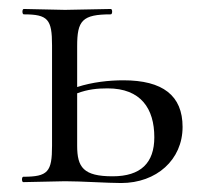

<svg xmlns="http://www.w3.org/2000/svg" viewBox="-20 -406 450 428"><path d="M152 -81V-198C176 -207 197 -209 220 -209C294 -209 324 -164 324 -100C324 -43 294 -13 231 -13C166 -13 152 -33 152 -81ZM32 0 125 -2C162 -2 219 2 250 2C329 2 387 -50 387 -123C387 -193 343 -227 255 -227C223 -227 186 -223 152 -212V-303C152 -360 163 -374 227 -374C231 -374 231 -386 227 -386L125 -384L33 -386C29 -386 29 -374 33 -374C87 -374 96 -363 96 -305V-81C96 -23 87 -12 32 -12C28 -12 28 0 32 0Z"/></svg>

Font: Cormorant Garamond
Style: Regular
Weight: 400
Designer: Christian Thalmann (Catharsis Fonts)
Foundry: Catharsis Fonts
Version: Version 4.002;Glyphs 3.4 (3410)